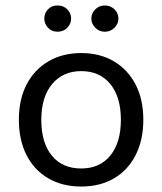

<svg xmlns="http://www.w3.org/2000/svg" viewBox="-20 -669 593 702"><path d="M504 -231Q504 -157 476 -102Q448 -47 397 -17Q346 13 277 13Q208 13 156.5 -17Q105 -47 77 -102Q49 -157 49 -231Q49 -306 77.5 -360.5Q106 -415 157.5 -445Q209 -475 277 -475Q345 -475 396 -445Q447 -415 475.5 -360.5Q504 -306 504 -231ZM277 -409Q210 -409 170.5 -361.5Q131 -314 131 -231Q131 -147 169.5 -100Q208 -53 277 -53Q345 -53 383.5 -100.5Q422 -148 422 -231Q422 -314 383.5 -361.5Q345 -409 277 -409ZM240 -601Q240 -582 226 -567.5Q212 -553 190 -553Q169 -553 155.5 -567.5Q142 -582 142 -601Q142 -621 155.5 -635Q169 -649 190 -649Q212 -649 226 -635Q240 -621 240 -601ZM413 -601Q413 -582 398.5 -567.5Q384 -553 363 -553Q343 -553 328.5 -567.5Q314 -582 314 -601Q314 -621 328.5 -635Q343 -649 363 -649Q384 -649 398.5 -635Q413 -621 413 -601Z"/></svg>

Font: Baloo Tamma 2
Style: Regular
Weight: 400
Designer: Divya Kowshik, Shuchita Grover and Ek Type
Foundry: Ek Type
Version: Version 1.700